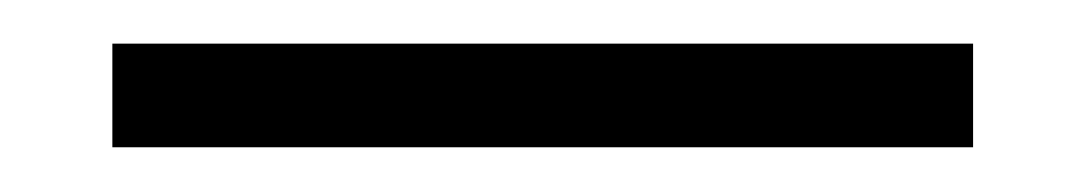

<svg xmlns="http://www.w3.org/2000/svg" viewBox="-20 26 498 88"><path d="M426 93.5H31.5V46H426Z"/></svg>

Font: Anek Devanagari Light
Style: Regular
Weight: 300
Designer: Kailash Malviya (Devanagari) & Yesha Goshar (Latin)
Foundry: Ek Type
Version: Version 1.003